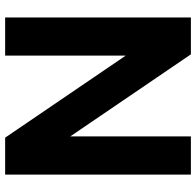

<svg xmlns="http://www.w3.org/2000/svg" viewBox="-28 -735 763 747"><g transform="rotate(90 353.5 -361.5)"><path d="M191.4 -722.7 510.7 -253.4V-722.7H659.2V0H515.6L196.3 -469.2V0H47.9V-722.7Z"/></g></svg>

Font: Giphurs
Style: Bold
Weight: 700
Version: Version 0.920; ttfautohint (v1.8.4.7-5d5b)